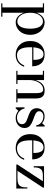

<svg xmlns="http://www.w3.org/2000/svg" viewBox="1191 -1701 760 3182"><g transform="rotate(90 1571.0 -110.0)"><path d="M36.6 230.5H102.1V-440.4H36.6V-460H191.4V-332.5Q211.4 -395.5 253.4 -432.4Q295.4 -469.2 352.1 -469.2Q391.6 -469.2 428.5 -452.6Q465.3 -436 494.1 -406Q522.9 -376 540.3 -330.1Q557.6 -284.2 557.6 -230Q557.6 -175.8 540.3 -129.6Q522.9 -83.5 494.1 -53.5Q465.3 -23.4 428.5 -6.8Q391.6 9.8 352.1 9.8Q294.9 9.8 253.2 -27.3Q211.4 -64.5 191.4 -127.4V230.5H256.3V250H36.6ZM334 -17.1Q392.1 -17.1 423.6 -73Q455.1 -128.9 455.1 -230Q455.1 -330.6 423.6 -386.2Q392.1 -441.9 334 -441.9Q274.9 -441.9 233.2 -384.5Q191.4 -327.1 191.4 -230Q191.4 -132.8 233.2 -75Q274.9 -17.1 334 -17.1Z M1085.9 -130.4Q1065.4 -66.4 1014.9 -28.3Q964.4 9.8 886.7 9.8Q788.6 9.8 724.1 -55.2Q659.7 -120.1 659.7 -230Q659.7 -340.3 721.2 -405Q782.7 -469.7 880.9 -469.7Q933.6 -469.7 972.7 -453.1Q1011.7 -436.5 1034.4 -407.2Q1057.1 -377.9 1067.9 -342Q1078.6 -306.2 1078.6 -263.7H763.2Q762.7 -252.4 762.7 -230Q762.7 -11.7 892.6 -11.7Q957 -11.7 1000.5 -43.9Q1043.9 -76.2 1063.5 -130.4ZM880.9 -450.7Q777.3 -450.7 764.2 -283.2H972.2Q972.2 -302.7 971.2 -318.8Q970.2 -335 967.3 -355.7Q964.4 -376.5 958 -392.1Q951.7 -407.7 941.9 -421.6Q932.1 -435.5 916.5 -443.1Q900.9 -450.7 880.9 -450.7Z M1153.8 -19.5H1219.2V-440.4H1153.8V-460H1306.6V-314Q1314.9 -345.2 1328.1 -371.3Q1341.3 -397.5 1361.3 -420.4Q1381.3 -443.4 1410.6 -456.5Q1439.9 -469.7 1475.6 -469.7Q1517.6 -469.7 1545.4 -459Q1573.2 -448.2 1587.4 -426.5Q1601.6 -404.8 1606.7 -379.9Q1611.8 -355 1611.8 -319.3V-19.5H1677.2V0H1458.5V-19.5H1523.9V-304.7Q1523.9 -333 1522.9 -351.8Q1522 -370.6 1518.3 -389.9Q1514.6 -409.2 1508.3 -420.4Q1502 -431.6 1490.5 -438.5Q1479 -445.3 1462.9 -445.3Q1424.3 -445.3 1393.3 -423.1Q1362.3 -400.9 1344 -366.7Q1325.7 -332.5 1316.2 -295.7Q1306.6 -258.8 1306.6 -224.6V-19.5H1371.1V0H1153.8Z M1775.9 9.8H1758.8V-136.2H1778.8Q1787.1 -84.5 1830.3 -47.9Q1873.5 -11.2 1928.7 -11.2Q1974.6 -11.2 2006.3 -32.7Q2038.1 -54.2 2038.1 -95.7Q2038.1 -121.1 2023.4 -139.4Q2008.8 -157.7 1985.4 -168.5Q1961.9 -179.2 1933.8 -188.7Q1905.8 -198.2 1877.4 -209.5Q1849.1 -220.7 1825.7 -235.8Q1802.2 -251 1787.6 -277.1Q1772.9 -303.2 1772.9 -338.9Q1772.9 -363.8 1781.2 -386.5Q1789.6 -409.2 1805.4 -428Q1821.3 -446.8 1848.1 -458Q1875 -469.2 1909.2 -469.2Q1975.1 -469.2 2022.5 -428.2L2059.6 -469.7H2076.7V-330.1H2057.1Q2053.2 -376.5 2011.7 -412.6Q1970.2 -448.7 1910.6 -448.7Q1874 -448.7 1848.6 -429.7Q1823.2 -410.6 1823.2 -379.4Q1823.2 -359.9 1835.2 -344.2Q1847.2 -328.6 1866.7 -318.8Q1886.2 -309.1 1911.4 -298.8Q1936.5 -288.6 1962.4 -280.3Q1988.3 -272 2013.4 -259Q2038.6 -246.1 2058.1 -231.2Q2077.6 -216.3 2089.6 -192.4Q2101.6 -168.5 2101.6 -138.7Q2101.6 -72.8 2054.7 -31.5Q2007.8 9.8 1937 9.8Q1868.7 9.8 1815.9 -35.2Z M2628.9 -130.4Q2608.4 -66.4 2557.9 -28.3Q2507.3 9.8 2429.7 9.8Q2331.5 9.8 2267.1 -55.2Q2202.6 -120.1 2202.6 -230Q2202.6 -340.3 2264.2 -405Q2325.7 -469.7 2423.8 -469.7Q2476.6 -469.7 2515.6 -453.1Q2554.7 -436.5 2577.4 -407.2Q2600.1 -377.9 2610.8 -342Q2621.6 -306.2 2621.6 -263.7H2306.2Q2305.7 -252.4 2305.7 -230Q2305.7 -11.7 2435.5 -11.7Q2500 -11.7 2543.5 -43.9Q2586.9 -76.2 2606.4 -130.4ZM2423.8 -450.7Q2320.3 -450.7 2307.1 -283.2H2515.1Q2515.1 -302.7 2514.2 -318.8Q2513.2 -335 2510.3 -355.7Q2507.3 -376.5 2501 -392.1Q2494.6 -407.7 2484.9 -421.6Q2475.1 -435.5 2459.5 -443.1Q2443.8 -450.7 2423.8 -450.7Z M2890.6 -440.4Q2848.6 -440.4 2821.5 -431.4Q2794.4 -422.4 2779.8 -401.9Q2765.1 -381.3 2759.8 -355Q2754.4 -328.6 2754.4 -288.1H2734.9V-460H3088.9V-440.4L2811 -19.5H2925.8Q2977.5 -19.5 3008.5 -27.3Q3039.6 -35.2 3057.1 -55.9Q3074.7 -76.7 3080.3 -105.5Q3085.9 -134.3 3085.9 -184.1H3105V0H2707V-19.5L2983.9 -440.4Z"/></g></svg>

Font: Bodoni* 11pt
Style: Regular
Weight: 400
Version: Version 2.3